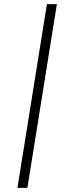

<svg xmlns="http://www.w3.org/2000/svg" viewBox="-20 -725 351 925"><path d="M64 180 206 -705H254L112 180Z"/></svg>

Font: Nunito Sans 10pt Expanded ExtraLight
Style: Italic
Weight: 250
Width: 7
Italic angle: -9°
Designer: Vernon Adams
Foundry: Vernon Adams
Version: Version 3.101;gftools[0.9.27]